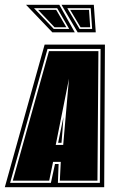

<svg xmlns="http://www.w3.org/2000/svg" viewBox="-56 -776 491 796"><path d="M-36 0 129 -591H379L376 0ZM-14 -18H155L172 -96H187L184 -18H358L361 -573H141ZM-3 -27 147 -564H352L348 -27H192L196 -105H164L148 -27ZM175 -175H206L230 -450ZM185 -184 207 -291Q206 -276 204.5 -256Q203 -236 203 -233L199 -184ZM161 -642 52 -756H190L254 -642ZM266 -642 199 -756H333L341 -642ZM167 -656H231L181 -742H85ZM274 -656H326L320 -742H223ZM170 -663 102 -735H177L219 -663ZM278 -663 235 -735H313L318 -663Z"/></svg>

Font: Alumni Sans Collegiate One
Style: Italic
Weight: 400
Italic angle: -8°
Designer: Robert E. Leuschke
Foundry: Robert E. Leuschke
Version: Version 1.100